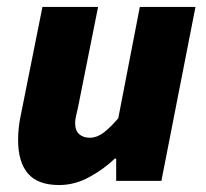

<svg xmlns="http://www.w3.org/2000/svg" viewBox="-20 -520 592 552"><path d="M150 12Q89 12 60.5 -21Q32 -54 32 -118Q32 -135 34 -153.5Q36 -172 40 -190L102 -500H262L204 -210Q201 -197 198.5 -186Q196 -175 196 -166Q196 -145 207.5 -134.5Q219 -124 238 -124Q258 -124 277 -138Q296 -152 320 -180L382 -500H542L444 0H314V-64H310Q279 -34 237 -11Q195 12 150 12Z"/></svg>

Font: Source Sans 3 ExtraLight Black
Style: Italic
Weight: 900
Italic angle: -11°
Version: Version 3.052;hotconv 1.1.0;makeotfexe 2.6.0